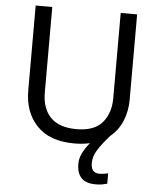

<svg xmlns="http://www.w3.org/2000/svg" viewBox="-61 -766 853 1037"><g transform="rotate(5 365.5 -247.0)"><path d="M466 107Q466 136 478 148.5Q490 161 511 161Q528 161 539.5 158.5Q551 156 559 155V211Q545 215 531 217.5Q517 220 497 220Q444 220 419 194Q394 168 394 117Q394 86 410 55.5Q426 25 447 1Q408 10 362 10Q229 10 159.5 -62.5Q90 -135 90 -254V-714H180V-251Q180 -164 226.5 -116Q273 -68 367 -68Q464 -68 507.5 -119.5Q551 -171 551 -252V-714H640V-252Q640 -189 618 -136Q596 -83 552 -47Q508 3 487 37.5Q466 72 466 107Z"/></g></svg>

Font: Noto Sans Lao
Style: Regular
Weight: 400
Designer: Monotype Design Team
Foundry: Monotype Imaging Inc.
Version: Version 2.003; ttfautohint (v1.8.4.7-5d5b)